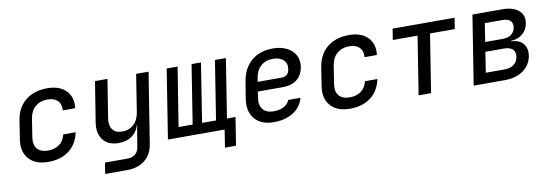

<svg xmlns="http://www.w3.org/2000/svg" viewBox="-56 -942 4311 1504"><g transform="rotate(-10 2100.0 -190.0)"><path d="M260 10Q160 10 108 -47.5Q56 -105 71 -202L94 -349Q109 -449 177 -504.5Q245 -560 351 -560Q448 -560 499.5 -507.5Q551 -455 540 -368H442Q446 -418 418 -445.5Q390 -473 337 -473Q280 -473 241.5 -440.5Q203 -408 193 -349L170 -202Q161 -142 189 -110Q217 -78 274 -78Q328 -78 364.5 -105Q401 -132 412 -182H511Q492 -90 426.5 -40Q361 10 260 10Z M682 180 696 92H872Q955 92 967 14L978 -53L995 -155H993Q978 -100 935 -70Q892 -40 829 -40Q747 -40 706 -92Q665 -144 679 -232L730 -550H829L780 -243Q772 -187 796.5 -155.5Q821 -124 873 -124Q927 -124 963.5 -157.5Q1000 -191 1010 -252L1057 -550H1156L1066 15Q1053 92 998 136Q943 180 858 180Z M1642 140 1664 0H1213L1300 -550H1387L1312 -82H1424L1498 -550H1573L1499 -82H1610L1684 -550H1771L1697 -82H1765L1730 140Z M2054 10Q1955 10 1904 -49Q1853 -108 1869 -210L1890 -340Q1907 -445 1974 -502.5Q2041 -560 2145 -560Q2209 -560 2255 -537Q2301 -514 2323 -473.5Q2345 -433 2337 -381Q2326 -315 2283 -281.5Q2240 -248 2172 -248H1972L1965 -202Q1955 -142 1983 -108Q2011 -74 2068 -74Q2115 -74 2149 -92Q2183 -110 2195 -142H2293Q2272 -69 2209.5 -29.5Q2147 10 2054 10ZM1984 -323H2178Q2200 -323 2216 -336Q2232 -349 2237 -380Q2244 -425 2215 -452.5Q2186 -480 2132 -480Q2073 -480 2035 -446Q1997 -412 1988 -349Z M2660 10Q2560 10 2508 -47.5Q2456 -105 2471 -202L2494 -349Q2509 -449 2577 -504.5Q2645 -560 2751 -560Q2848 -560 2899.5 -507.5Q2951 -455 2940 -368H2842Q2846 -418 2818 -445.5Q2790 -473 2737 -473Q2680 -473 2641.5 -440.5Q2603 -408 2593 -349L2570 -202Q2561 -142 2589 -110Q2617 -78 2674 -78Q2728 -78 2764.5 -105Q2801 -132 2812 -182H2911Q2892 -90 2826.5 -40Q2761 10 2660 10Z M3207 0 3280 -462H3083L3097 -550H3590L3576 -462H3379L3306 0Z M3645 0 3732 -550H3971Q4055 -550 4099 -512Q4143 -474 4132 -410Q4124 -360 4087 -328.5Q4050 -297 3995 -295L3994 -291Q4057 -289 4088.5 -252.5Q4120 -216 4111 -155Q4099 -84 4040.5 -42Q3982 0 3893 0ZM3793 -321H3934Q3975 -321 4001 -340.5Q4027 -360 4033 -395Q4038 -429 4018 -448Q3998 -467 3957 -467H3816ZM3756 -83H3905Q3951 -83 3979.5 -104.5Q4008 -126 4014 -164Q4020 -202 3998 -223.5Q3976 -245 3930 -245H3781Z"/></g></svg>

Font: JetBrains Mono NL Medium
Style: Italic
Weight: 500
Italic angle: -9°
Monospace: yes
Designer: Philipp Nurullin, Konstantin Bulenkov
Foundry: JetBrains
Version: Version 2.305; ttfautohint (v1.8.4.7-5d5b)